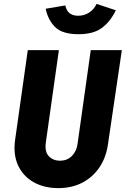

<svg xmlns="http://www.w3.org/2000/svg" viewBox="-20 -958 647 988"><path d="M280 10Q207 10 153 -20.5Q99 -51 73 -107Q47 -163 58 -240L123 -700H283L216 -226Q209 -177 231.5 -154Q254 -131 288 -131Q326 -131 350 -155.5Q374 -180 379 -217L447 -700H607L535 -212Q525 -145 490.5 -95Q456 -45 402.5 -17.5Q349 10 280 10ZM384 -782Q301 -782 264 -818.5Q227 -855 215 -913L316 -930Q322 -902 339 -889.5Q356 -877 382 -877Q414 -877 439 -893.5Q464 -910 477 -938L576 -905Q548 -847 504.5 -814.5Q461 -782 384 -782Z"/></svg>

Font: Finlandica
Style: Bold Italic
Weight: 700
Italic angle: -8°
Designer: Niklas Ekholm, Juho Hiilivirta, Jaakko Suomalainen
Foundry: Helsinki Type Studio
Version: Version 1.064; ttfautohint (v1.8.4.7-5d5b)